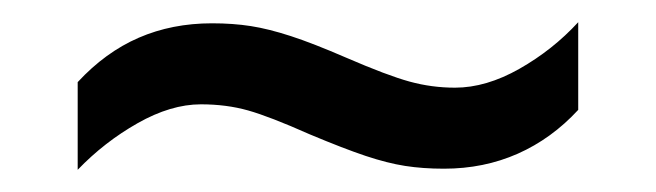

<svg xmlns="http://www.w3.org/2000/svg" viewBox="-20 -409 591 173"><path d="M50 -335Q75 -362 105 -375Q135 -388 171 -388Q190 -388 206 -385.5Q222 -383 242 -376.5Q262 -370 292 -357Q329 -341 349 -335.5Q369 -330 390 -330Q418 -330 448 -347Q478 -364 501 -389V-310Q477 -284 446.5 -270.5Q416 -257 380 -257Q361 -257 345 -259.5Q329 -262 309.5 -268.5Q290 -275 259 -288Q223 -304 203.5 -309.5Q184 -315 161 -315Q134 -315 104 -298Q74 -281 50 -256Z"/></svg>

Font: Noto Sans Devanagari
Style: Regular
Weight: 400
Designer: Jelle Bosma - Monotype Design Team
Foundry: Monotype Imaging Inc.
Version: Version 2.003